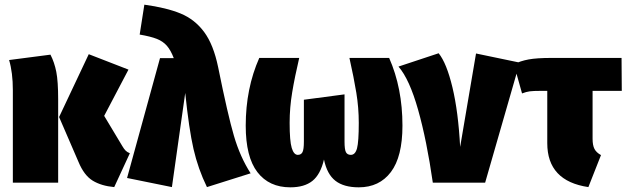

<svg xmlns="http://www.w3.org/2000/svg" viewBox="-20 -782 2682 822"><path d="M426 -286 504 -156Q511 -144 518 -137Q525 -130 536 -126L469 19Q414 14 377 -8.5Q340 -31 316 -89L233 -281L360 -550L530 -484ZM229 -356V0H35V-396Q35 -471 19 -525L196 -548Q213 -515 221 -474.5Q229 -434 229 -356Z M914 -494Q955 -291 981.5 -200.5Q1008 -110 1053 -40L866 19Q828 -59 808.5 -144Q789 -229 773 -384L716 19L524 -20L665 -533H724Q711 -567 694.5 -586Q678 -605 651.5 -615.5Q625 -626 578 -634L598 -762Q693 -749 753.5 -724Q814 -699 854 -645Q894 -591 914 -494Z M1703 -244Q1703 -111 1653.5 -45.5Q1604 20 1516 20Q1452 20 1416 -8Q1380 -36 1367 -99Q1352 -35 1317.5 -7.5Q1283 20 1223 20Q1132 20 1082 -45Q1032 -110 1032 -244Q1032 -403 1090 -534H1261Q1242 -453 1231 -387Q1220 -321 1220 -256Q1220 -178 1229 -148.5Q1238 -119 1255 -119Q1269 -119 1275 -130.5Q1281 -142 1281 -176V-355L1455 -378V-176Q1455 -142 1461 -130.5Q1467 -119 1482 -119Q1501 -119 1508.5 -147Q1516 -175 1516 -256Q1516 -321 1505.5 -385Q1495 -449 1476 -534H1646Q1703 -405 1703 -244Z M1950 -153 2018 -553 2205 -514 2057 0H1833Q1807 -181 1770 -312Q1733 -443 1686 -497L1858 -554Q1892 -512 1917 -408Q1942 -304 1950 -153Z M2553 -118 2499 19Q2323 -7 2323 -169V-393H2297Q2263 -393 2248 -391Q2233 -389 2215 -382L2180 -507Q2208 -521 2243 -527.5Q2278 -534 2341 -534H2641L2642 -393H2517V-188Q2517 -160 2525 -144.5Q2533 -129 2553 -118Z"/></svg>

Font: Fira Sans Condensed Black
Style: Regular
Weight: 900
Width: 3
Designer: Carrois Corporate & Edenspiekermann AG
Foundry: Carrois Corporate GbR & Edenspiekermann AG
Version: Version 4.203